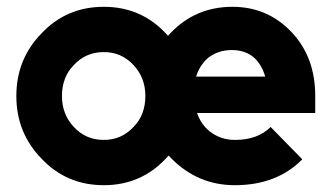

<svg xmlns="http://www.w3.org/2000/svg" viewBox="-20 -532 964 564"><path d="M906 -200V-250Q906 -363 838 -436Q767 -512 663 -512Q555 -512 482 -436Q407 -359 407 -250Q407 -142 485 -65Q562 12 670 12Q793 12 868 -64L775 -159Q737 -121 670 -121Q628 -121 596 -146Q570 -167 559 -200ZM661 -385Q700 -385 726 -363Q749 -342 759 -307H556Q566 -339 590 -361Q620 -385 661 -385ZM285 -379Q337 -379 372 -341Q407 -304 407 -250Q407 -223 398.5 -200Q390 -177 372 -159Q337 -121 285 -121Q232 -121 197 -159Q162 -196 162 -250Q162 -277 170.5 -300Q179 -323 197 -341Q232 -379 285 -379ZM285 -512Q176 -512 103 -435Q28 -359 28 -250Q28 -141 103 -65Q176 12 285 12Q393 12 466 -65Q541 -141 541 -250Q541 -359 466 -435Q393 -512 285 -512Z"/></svg>

Font: Unageo
Style: Bold
Weight: 700
Designer: Richard Sepsi
Foundry: Richard Sepsi
Version: Version 2.000